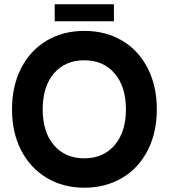

<svg xmlns="http://www.w3.org/2000/svg" viewBox="-20 -858 787 895"><path d="M36 -348Q36 -457 78.5 -540Q121 -623 197.5 -668.5Q274 -714 373 -714Q473 -714 549.5 -668.5Q626 -623 668.5 -540Q711 -457 711 -348Q711 -240 668.5 -157Q626 -74 549 -28.5Q472 17 373 17Q274 17 197.5 -29Q121 -75 78.5 -157.5Q36 -240 36 -348ZM567 -348Q567 -454 514.5 -515.5Q462 -577 373 -577Q284 -577 231.5 -516Q179 -455 179 -348Q179 -242 231.5 -181Q284 -120 373 -120Q462 -120 514.5 -181.5Q567 -243 567 -348ZM235 -838H511V-759H235Z"/></svg>

Font: Hanken Grotesk ExtraBold
Style: Regular
Weight: 800
Designer: Alfredo Marco Pradil
Foundry: Hanken Design Co.
Version: Version 3.014